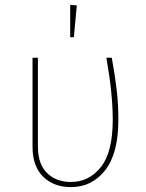

<svg xmlns="http://www.w3.org/2000/svg" viewBox="-20 -755 597 785"><path d="M464 -266Q464 -128 410 -59Q356 10 270 10Q200 10 156.5 -32.5Q113 -75 113 -155V-519H135V-156Q135 -84 172.5 -47.5Q210 -11 270 -11Q344 -11 392.5 -72Q441 -133 441 -266Q441 -371 415 -519H437Q450 -448 457 -388Q464 -328 464 -266ZM294 -733 282 -603H267V-735Z"/></svg>

Font: Fira Sans Thin
Style: Regular
Weight: 100
Designer: bBox Type GmbH & Carrois Corporate GbR & Edenspiekermann AG
Foundry: bBox Type GmbH & Carrois Corporate GbR & Edenspiekermann AG
Version: Version 4.301